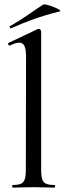

<svg xmlns="http://www.w3.org/2000/svg" viewBox="-20 -857 301 877"><path d="M31 -728C99 -758 164 -783 253 -805C273 -809 187 -843 177 -836C129 -805 84 -770 26 -738C22 -736 25 -725 31 -728ZM38 0C63 0 97 -2 133 -2C170 -2 204 0 229 0C233 0 233 -12 229 -12C179 -12 168 -26 168 -81V-715C168 -719 162 -725 157 -725C156 -725 155 -725 152 -724L19 -661C14 -659 19 -647 25 -649C43 -658 57 -662 68 -662C91 -662 99 -642 99 -595L98 -81C98 -26 87 -12 38 -12C35 -12 35 0 38 0Z"/></svg>

Font: Cormorant Infant Book
Style: Regular
Weight: 500
Designer: Christian Thalmann (Catharsis Fonts)
Version: Version 1.000;PS 002.000;hotconv 1.0.88;makeotf.lib2.5.64775